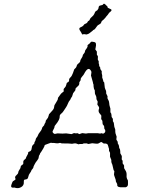

<svg xmlns="http://www.w3.org/2000/svg" viewBox="-20 -996 750 1019"><path d="M570.8 -147 564 -164.1V-185.1L559.1 -194.8Q558.1 -195.3 558.6 -200.2Q559.1 -205.1 558.6 -206.5Q558.1 -208 557.1 -210Q556.2 -211.9 554.2 -220.7Q552.7 -229.5 546.9 -232.4Q541 -234.9 536.1 -234.4Q531.2 -233.9 529.3 -234.9Q527.3 -235.8 523.9 -238.8Q520 -242.2 517.6 -242.2Q515.1 -242.2 512.2 -240.2Q509.3 -238.3 502.9 -234.9Q496.6 -231.4 469.2 -235.8L450.2 -231.9Q444.8 -231.9 441.9 -234.9H426.8Q420.9 -234.9 418 -231.9H403.8L397 -230L382.8 -234.9Q374 -235.8 368.2 -233.9Q362.3 -231.9 356.4 -233.4Q350.6 -234.9 308.1 -234.9L298.8 -237.8Q287.6 -233.9 276.9 -235.8Q266.1 -237.8 261.7 -237.3Q257.3 -236.8 254.9 -237.8Q252.4 -238.8 249.5 -238.3Q247.1 -237.8 237.3 -233.9Q227.5 -230 221.7 -228Q215.8 -226.1 215.8 -220.2L210 -208.5Q203.6 -196.8 199.2 -190.9Q190.9 -180.7 190.9 -175.8Q186 -170.9 185.5 -162.1Q185.1 -153.3 176.8 -143.6Q168.9 -134.3 164.6 -125.5L158.2 -112.8Q158.2 -104.5 147.9 -94.2Q147 -92.8 146 -89.8Q145 -86.9 144 -85Q143.1 -83 138.7 -77.1Q132.3 -68.8 130.4 -58.6Q128.4 -48.8 124.5 -46.4Q120.1 -43.9 115.2 -43.5Q110.4 -43 107.9 -41Q106 -37.1 106.4 -30.3Q107.9 -11.7 92.3 -2.9Q77.1 6.3 58.1 0Q56.2 -1 53.7 -0.5Q50.8 0 48.8 0Q35.2 0 40.5 -15.6Q45.9 -31.2 48.3 -33.7Q50.8 -36.1 55.7 -38.6Q60.5 -41 62 -43.5Q63 -45.9 61 -50.3Q57.6 -58.1 66.9 -65.9Q76.2 -73.7 76.7 -80.1Q77.1 -86.9 82.5 -94.2Q89.8 -104 89.8 -109.9Q89.8 -116.2 95.7 -119.6Q101.6 -123 103 -125.5Q104 -127.9 103.5 -133.8Q103 -139.6 105 -143.1Q106.9 -146.5 116.2 -153.8Q116.2 -157.7 128.9 -180.2Q128.9 -188.5 131.3 -189.5Q133.8 -190.4 135.7 -191.4Q147 -194.8 147.9 -208Q149.4 -221.7 154.8 -226.6Q160.2 -231 162.1 -233.9L163.1 -241.2Q164.1 -243.2 166.5 -247.1Q168.9 -251 169.4 -255.9Q169.9 -260.7 174.8 -266.6Q179.7 -272.5 180.2 -274.9Q181.2 -276.9 182.6 -280.8Q184.6 -286.1 192.9 -296.4Q201.2 -306.6 202.6 -313.5Q203.6 -320.3 208 -324.2Q215.8 -330.6 215.8 -336.9L222.2 -348.1V-351.6Q222.2 -356 227.5 -361.8Q232.9 -368.2 234.4 -371.1Q235.8 -374 237.8 -380.9Q239.3 -387.7 240.2 -389.6Q241.2 -391.6 253.9 -404.8Q266.6 -417.5 267.1 -426.8Q268.1 -436 269.5 -438.5Q271 -440.9 273.4 -444.8Q275.9 -448.2 277.8 -452.1Q279.3 -456.1 283.2 -461.4Q287.1 -466.8 287.1 -471.7Q287.1 -476.1 288.1 -477.5Q289.1 -479 292 -482.4Q294.9 -485.8 299.3 -492.7Q303.7 -499.5 309.6 -503.9Q315.9 -507.8 317.4 -509.8Q318.8 -511.7 317.9 -516.6Q316.9 -521.5 318.4 -523.9Q319.3 -526.4 324.2 -531.2Q330.1 -537.1 332 -546.9Q333.5 -556.2 336.9 -557.6Q347.7 -563 346.7 -569.3Q345.7 -578.1 353.5 -585Q361.3 -591.8 367.2 -608.4Q373 -625.5 374 -627.9Q375 -629.9 379.4 -633.3Q383.8 -636.7 385.7 -642.1Q387.2 -647.9 388.7 -650.9Q390.1 -654.3 396.5 -659.2Q405.8 -666.5 405.8 -671.4Q405.3 -676.3 412.1 -686Q418.9 -695.8 418.9 -700.2Q418.9 -705.1 424.3 -710.4Q429.7 -715.8 430.7 -721.7Q431.6 -730.5 439 -737.8L444.8 -748Q444.8 -749 444.3 -752.9Q443.8 -756.8 449.2 -760.3Q455.1 -764.2 456.1 -765.6Q457 -767.1 459 -769.5Q460.9 -772 462.9 -773.4Q464.8 -774.9 467.8 -774.9Q470.7 -774.9 474.6 -773.9Q478.5 -772.9 481 -772.5Q493.7 -770.5 487.8 -744.1L485.8 -733.9L494.1 -722.2V-706.1Q494.1 -704.1 499 -699.2Q500 -696.3 499.5 -689.5Q499 -682.6 499 -681.2Q499 -679.2 503.9 -670.9V-660.2Q503.9 -657.7 505.4 -655.3Q506.8 -652.8 506.3 -649.9Q505.4 -645.5 508.8 -642.1Q512.2 -638.7 512.2 -634.8V-629.9L520 -618.2Q519 -606.4 521 -602.1Q522.9 -597.7 522.5 -591.8Q522 -585.9 522.5 -584Q522.9 -582 524.9 -577.6Q527.8 -570.8 527.8 -568.4V-564.9Q528.8 -564 533.2 -558.1Q534.2 -553.7 534.7 -543.9Q535.6 -527.8 539.6 -521Q543.9 -513.7 543.5 -507.8Q543 -502 543.5 -500Q543.9 -498 550.8 -484.9Q550.8 -482.9 550.3 -478Q549.8 -473.1 553.7 -467.3Q558.6 -460.9 559.6 -449.2Q560.1 -437.5 563 -429.7Q565.9 -421.9 565.9 -419.4V-399.9Q571.8 -393.6 571.8 -384.8Q571.8 -376 573.2 -374L579.1 -365.2Q579.1 -359.4 579.1 -353L584 -344.2Q585 -340.8 585.4 -333Q585.9 -325.2 586.9 -322.3Q587.9 -319.3 589.8 -314.5Q591.8 -310.1 591.8 -307.6V-298.3Q591.8 -292 592.8 -289.1L599.1 -270Q599.1 -268.1 598.1 -263.2Q597.2 -258.8 597.7 -255.9Q598.1 -252.9 601.1 -249.5Q605 -245.1 605 -240.2V-235.4Q611.8 -225.1 611.8 -219.2L612.8 -210Q618.2 -204.6 618.2 -193.4Q618.2 -182.1 619.1 -181.2L625 -170.9Q627 -168.9 626.5 -162.1Q626 -155.3 626 -151.4Q626 -147.5 630.9 -143.1V-128.9Q632.8 -125 636.2 -121.6Q639.6 -118.2 638.7 -111.3Q638.2 -105 639.2 -102.5Q640.1 -100.1 646.5 -90.3Q652.8 -80.6 651.9 -65.9Q650.4 -50.8 658.2 -40Q659.2 -38.1 659.2 -30.3V-18.1Q659.2 -5.9 647 -2Q639.2 -2 630.9 -2Q602.1 -0.5 602.1 -13.7V-19Q601.1 -22 598.6 -25.9Q596.2 -30.3 595.2 -32.2Q594.2 -34.2 594.7 -37.1Q595.2 -40 590.3 -52.7Q585.4 -65.4 585 -69.8L586.9 -87.9Q582 -92.8 582 -97.2L576.2 -122.1Q570.8 -132.8 570.8 -138.7ZM408.2 -576.2V-570.8L400.9 -559.1V-553.2Q400.9 -544.4 392.1 -537.6Q379.4 -527.3 380.4 -522Q381.3 -516.6 375 -510.3Q369.1 -503.9 368.2 -501.5Q367.2 -499 365.2 -492.2Q363.3 -485.4 362.3 -483.4Q361.3 -481.4 358.4 -478Q356 -475.1 355 -471.7Q353.5 -466.3 349.1 -461.9Q345.2 -458 340.3 -445.8Q335.4 -433.6 330.6 -426.8Q325.2 -419.9 319.3 -409.7Q313.5 -399.4 304.7 -392.6Q296.4 -385.7 296.9 -378.9Q298.8 -362.3 274.4 -333Q272 -330.1 270 -327.1L269 -320.8Q269 -318.4 263.7 -308.6Q258.3 -298.8 258.8 -295.9Q262.7 -287.1 271 -285.2L285.2 -288.1Q318.4 -286.1 323.7 -287.6Q329.1 -289.1 341.8 -286.6Q354.5 -284.2 359.9 -284.2L371.1 -289.1Q373 -290 377 -289.1Q380.9 -288.1 382.8 -288.1L391.6 -289.1L400.9 -284.2L415 -289.1Q418 -290 423.8 -288.6Q429.7 -287.1 436 -287.1L448.2 -289.1Q473.6 -289.1 499 -289.1L511.2 -287.1L519 -289.1Q520 -289.1 523.4 -287.6Q526.9 -286.1 528.8 -287.1Q542 -293 538.1 -306.2Q537.1 -308.1 535.2 -310.5Q533.2 -313 533.2 -314.9V-321.8Q533.2 -328.6 524.9 -336.9Q523.9 -339.8 523.9 -346.7Q523.9 -353.5 522.5 -356.4Q521 -358.9 519 -360.8Q517.1 -363.3 517.1 -365.2Q517.1 -367.2 517.6 -374.5Q518.1 -381.8 517.1 -383.8Q516.1 -385.7 508.8 -394Q501.5 -402.3 503.9 -414.1Q508.8 -423.8 502.9 -431.6Q497.1 -439.5 496.6 -441.9Q496.1 -443.4 497.6 -449.2Q499 -455.1 498 -458Q497.1 -460.9 494.6 -464.4Q490.7 -469.7 491.7 -475.6Q492.2 -481.4 488.3 -489.3Q483.9 -497.1 483.9 -500L482.9 -517.1L479 -523.9Q476.1 -535.6 476.1 -547.9Q473.1 -553.7 473.1 -559.1L462.9 -595.2Q462.9 -598.1 464.4 -605.5Q465.8 -612.8 464.8 -616.2Q449.7 -649.9 425.8 -603Q423.8 -598.6 417.5 -591.8Q408.2 -581.1 408.2 -576.2ZM571.8 -943.4Q572.8 -939.5 565.9 -933.6Q559.1 -928.7 557.6 -925.8Q555.7 -922.9 552.7 -918.5Q549.8 -914.1 546.4 -911.1Q543 -908.2 542 -906.2Q541 -904.3 539.6 -902.3Q538.1 -900.9 536.6 -899.4Q535.2 -897.9 533.7 -896Q531.7 -893.1 524.9 -888.2Q518.1 -883.3 517.1 -877Q515.6 -870.6 507.3 -866.7Q499 -862.3 496.6 -859.4Q494.1 -856.4 490.2 -850.6Q486.3 -845.7 484.4 -842.8Q482.4 -839.8 478.5 -838.4Q475.1 -836.9 474.1 -835.9Q473.1 -835 471.7 -833Q469.7 -831.1 464.8 -827.6Q459.5 -824.2 456.1 -820.8Q452.1 -817.4 446.8 -815.4Q441.9 -814 439 -813L425.8 -814.9L417 -813Q416 -813 413.1 -819.3Q410.2 -825.7 405.8 -831.5Q395 -846.2 408.2 -851.6Q411.1 -853 414.6 -854.5Q420.9 -856.9 426.8 -866.2Q428.7 -868.2 433.6 -870.1Q438.5 -872.1 439.5 -873Q443.4 -875.5 444.8 -879.4Q446.3 -883.3 448.7 -884.3Q451.2 -885.7 452.6 -886.7Q454.1 -887.7 455.1 -889.2Q456.1 -890.1 457 -893.6Q458.5 -899.4 467.8 -906.7Q476.6 -914.1 480 -921.4Q482.9 -928.7 484.9 -932.6Q487.3 -936.5 492.2 -939Q497.1 -940.9 498 -943.8L502.9 -952.1Q502.9 -959 505.4 -962.9Q507.8 -966.8 516.6 -967.8Q525.4 -968.8 527.3 -973.1Q529.3 -977.1 533.2 -976.1Q537.1 -975.1 542.5 -968.8Q547.9 -962.9 549.3 -962.4Q550.8 -961.9 550.8 -958Q550.8 -954.1 560.5 -950.7Q570.3 -947.3 571.8 -943.4Z"/></svg>

Font: AntiqueNobleLightItalic
Style: LightItalic
Weight: 400
Version: Version 001.000